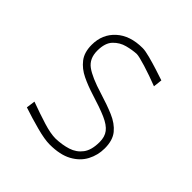

<svg xmlns="http://www.w3.org/2000/svg" viewBox="-144 -615 735 735"><g transform="rotate(45 223.0 -247.5)"><path d="M229 9Q202 9 156.8 -3Q111.5 -15 67 -30L72 -66Q121 -48 161.5 -35.5Q202 -23 229 -23Q264 -24 293.2 -33.2Q322.5 -42.5 340.2 -66Q358 -89.5 358 -133Q358 -161.5 344.2 -179.5Q330.5 -197.5 298 -211.8Q265.5 -226 210 -243Q174.5 -254 143.2 -269Q112 -284 92.5 -309Q73 -334 73 -375Q73 -432 112.5 -468Q152 -504 220 -504Q234 -504 259.8 -497.2Q285.5 -490.5 312.8 -481.8Q340 -473 358 -467L354 -431Q311.5 -447.5 271.8 -459.8Q232 -472 220 -472Q197.5 -471 170.5 -464Q143.5 -457 123.8 -436.5Q104 -416 104 -374Q104 -331.5 133.2 -310Q162.5 -288.5 230 -268Q276 -254 312 -238.8Q348 -223.5 368.5 -198.5Q389 -173.5 389 -130Q389 -93 372.2 -61.2Q355.5 -29.5 320.2 -10.2Q285 9 229 9Z"/></g></svg>

Font: Commissioner Loud Thin
Style: Regular
Weight: 100
Designer: Kostas Bartsokas
Foundry: Kostas Bartsokas
Version: Version 1.000; ttfautohint (v1.8.3)